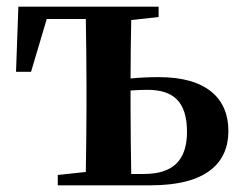

<svg xmlns="http://www.w3.org/2000/svg" viewBox="-20 -555 735 575"><path d="M373 -34C372 -91 371 -177 371 -235V-284C387 -285 403 -286 421 -286C499 -286 540 -251 540 -160C540 -73 496 -34 411 -34ZM455 -504V-535H35L28 -340H73L120 -498H237C238 -441 239 -357 239 -300V-235C239 -179 238 -97 237 -40L153 -31V0H431C601 0 664 -69 664 -163C664 -259 600 -324 456 -324C430 -324 401 -323 371 -320C371 -374 372 -445 373 -495Z"/></svg>

Font: Noto Serif CJK JP
Style: Bold
Weight: 700
Designer: Ryoko NISHIZUKA 西塚涼子 (kana & ideographs); Frank Grießhammer (Latin, Greek & Cyrillic); Wenlong ZHANG 张文龙 (bopomofo); San
Foundry: Adobe Systems Incorporated
Version: Version 1.000;PS 1;hotconv 16.6.53;makeotf.lib2.5.65590